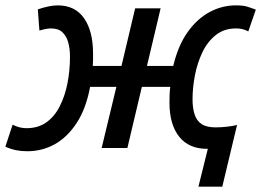

<svg xmlns="http://www.w3.org/2000/svg" viewBox="-55 -552 974 716"><path d="M685 144 720 3Q719 3 718.5 3Q718 3 717 3Q649 3 613 -42.5Q577 -88 577 -169Q577 -185 577.5 -199Q578 -213 580 -228H474L420 0H324L379 -228H281Q266 -147 231 -93.5Q196 -40 149 -14Q102 12 47 12Q24 12 4.5 8Q-15 4 -35 -5L-8 -87Q6 -80 18.5 -77Q31 -74 44 -74Q87 -74 117.5 -95.5Q148 -117 167.5 -155Q187 -193 196.5 -241Q206 -289 206 -341Q206 -370 199.5 -393.5Q193 -417 178 -431.5Q163 -446 135 -446Q127 -446 116 -444Q105 -442 92 -438L86 -517Q106 -524 125.5 -528Q145 -532 160 -532Q225 -532 258.5 -484Q292 -436 292 -352Q292 -339 292 -328Q292 -317 291 -306H398L449 -521H544L493 -306H591Q609 -382 644.5 -432Q680 -482 726.5 -507Q773 -532 825 -532Q851 -532 866 -527.5Q881 -523 899 -516L871 -435Q859 -441 848.5 -443.5Q838 -446 825 -446Q781 -446 750 -421.5Q719 -397 700 -357.5Q681 -318 672 -271.5Q663 -225 663 -181Q663 -150 670.5 -126Q678 -102 696.5 -89.5Q715 -77 749 -77Q770 -77 791.5 -79.5Q813 -82 829 -86L774 144Z"/></svg>

Font: Ubuntu Sans Medium
Style: Italic
Weight: 500
Italic angle: -13.5°
Designer: Dalton Maag Ltd
Foundry: Dalton Maag Ltd
Version: Version 1.006